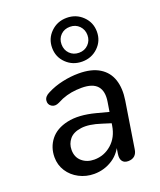

<svg xmlns="http://www.w3.org/2000/svg" viewBox="-145 -873 811 973"><g transform="rotate(-20 260.5 -386.5)"><path d="M32.7 -138.4Q32.7 -192 64 -232.1Q95.3 -272.3 157.5 -286Q219.7 -299.8 307.7 -276.9L388.1 -255.7L379.3 -197.1L317.5 -216.5Q253.3 -237.6 210.3 -231.8Q167.3 -226.1 147 -201.5Q126.7 -177 126.7 -144.1Q126.7 -104.2 153.5 -81.5Q180.2 -58.8 219.3 -58.8Q272.5 -58.8 312.6 -94.2Q352.7 -129.5 362.2 -189.7L381.6 -310.6Q390.7 -365.5 366.2 -394.2Q341.7 -422.9 281.5 -422.9Q252.3 -422.9 226.3 -418.4Q200.3 -413.8 174.9 -403.7Q164.4 -398.8 147.9 -390.8Q124.3 -379.3 107 -390.7Q89.7 -402.1 92.4 -423.4Q95.1 -444.6 122.3 -457.4Q160 -476.9 204.4 -486.6Q248.8 -496.4 292.3 -496.4Q361.6 -496.4 404.2 -470.1Q446.8 -443.9 462.4 -396.7Q478 -349.5 468 -286.3L428.9 -39.4Q426 -16.3 412.8 -4.5Q399.6 7.3 377.7 7.3Q356.4 7.3 346.6 -6.3Q336.7 -19.9 340.6 -45.3L352.5 -121L360.6 -108.5Q340.3 -50.4 294.8 -20.6Q249.2 9.3 193.7 9.3Q150.9 9.3 113.6 -10Q76.4 -29.3 54.5 -63.1Q32.7 -97 32.7 -138.4ZM211 -663.9Q211 -713.7 246.1 -747.8Q281.1 -782 331.8 -782Q382.5 -782 417.5 -747.8Q452.6 -713.7 452.6 -663.9Q452.6 -614.1 417.5 -580.3Q382.4 -546.4 331.7 -546.4Q281 -546.4 246 -580.3Q211 -614.1 211 -663.9ZM401.6 -663.9Q401.6 -693.4 382 -713.6Q362.3 -733.7 331.9 -733.7Q301.5 -733.7 281.7 -714.1Q261.9 -694.4 261.9 -664.2Q261.9 -634 281.6 -614Q301.3 -594 331.6 -594Q362 -594 381.8 -614.2Q401.6 -634.3 401.6 -663.9Z"/></g></svg>

Font: SN Pro Thin
Style: Italic
Weight: 200
Italic angle: -9°
Designer: Tobias Whetton
Foundry: Supernotes
Version: Version 1.003;Glyphs 3.3 (3324)